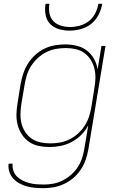

<svg xmlns="http://www.w3.org/2000/svg" viewBox="-20 -760 640 1003"><path d="M207 223Q185 223 162.5 221Q140 219 120 213.5Q100 208 81.5 198Q63 188 49.5 173Q36 158 29 137.5Q22 117 25 95H46Q44 114 50 132Q56 150 69 162.5Q82 175 98 183Q114 191 132 196Q150 201 169.5 202.5Q189 204 208 204Q233 204 258 199.5Q283 195 307 183Q331 171 351.5 153Q372 135 386.5 112.5Q401 90 409 65Q417 40 421 15L441 -105Q427 -78 404.5 -55.5Q382 -33 354.5 -18.5Q327 -4 297.5 2Q268 8 239 8Q209 8 181 2Q153 -4 131 -19.5Q109 -35 94 -58Q79 -81 72 -108.5Q65 -136 66 -165Q67 -194 72 -223L88 -323Q93 -350 102 -377Q111 -404 126.5 -428.5Q142 -453 164 -473Q186 -493 211.5 -505.5Q237 -518 265 -523Q293 -528 320 -528Q351 -528 380.5 -521Q410 -514 433 -496.5Q456 -479 470.5 -453.5Q485 -428 490 -398L510 -520H531L442 18Q437 46 428 73Q419 100 403 124.5Q387 149 364.5 168.5Q342 188 315.5 200.5Q289 213 261.5 218Q234 223 207 223ZM243 -11Q268 -11 293 -15.5Q318 -20 342 -31.5Q366 -43 386.5 -61.5Q407 -80 421.5 -102Q436 -124 444.5 -149Q453 -174 457 -199L473 -299Q478 -325 478.5 -351.5Q479 -378 473 -402.5Q467 -427 453.5 -448Q440 -469 420 -483.5Q400 -498 375 -503.5Q350 -509 323 -509Q298 -509 272.5 -504.5Q247 -500 223.5 -488.5Q200 -477 179.5 -458.5Q159 -440 144 -417.5Q129 -395 121 -370Q113 -345 109 -320L92 -220Q88 -194 87 -167.5Q86 -141 92 -116.5Q98 -92 111.5 -71Q125 -50 145 -36Q165 -22 190.5 -16.5Q216 -11 243 -11ZM343 -600Q314 -600 287 -608Q260 -616 241.5 -635.5Q223 -655 218 -683Q213 -711 218 -740H238Q234 -715 238.5 -690.5Q243 -666 259 -649.5Q275 -633 298 -626Q321 -619 346 -619Q371 -619 397 -626Q423 -633 444 -649.5Q465 -666 477.5 -690.5Q490 -715 494 -740H514Q509 -711 495 -683Q481 -655 456.5 -635.5Q432 -616 402 -608Q372 -600 343 -600Z"/></svg>

Font: Iosevka Aile Thin Oblique
Style: Regular
Weight: 100
Italic angle: -9°
Designer: Belleve Invis
Foundry: Belleve Invis
Version: Version 31.1.0; ttfautohint (v1.8.4)